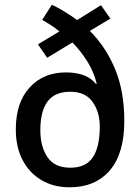

<svg xmlns="http://www.w3.org/2000/svg" viewBox="-20 -784 593 814"><path d="M200 -764Q227 -751 254 -734.5Q281 -718 307 -699L408 -762L448 -705L361 -653Q429 -585 468 -491Q507 -397 507 -271Q507 -133 445.5 -61.5Q384 10 275 10Q207 10 155.5 -20.5Q104 -51 75.5 -106Q47 -161 47 -235Q47 -349 105.5 -413Q164 -477 259 -477Q348 -477 387 -428L390 -430Q377 -481 350 -524Q323 -567 287 -604L180 -539L141 -596L232 -651Q215 -665 196.5 -677Q178 -689 159 -700ZM278 -395Q212 -395 181.5 -353.5Q151 -312 151 -232Q151 -163 181 -118Q211 -73 278 -73Q344 -73 373.5 -117Q403 -161 403 -248Q403 -309 372.5 -352Q342 -395 278 -395Z"/></svg>

Font: Noto Sans Malayalam SemiCondensed Medium
Style: Regular
Weight: 500
Width: 4
Designer: Jelle Bosma - Monotype Design Team
Foundry: Monotype Imaging Inc.
Version: Version 2.104; ttfautohint (v1.8.4.7-5d5b)